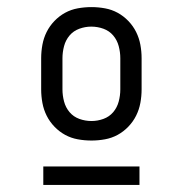

<svg xmlns="http://www.w3.org/2000/svg" viewBox="-20 -713 515 541"><path d="M238 -317Q218 -317 199 -320.5Q180 -324 163.5 -333Q147 -342 133.5 -356Q120 -370 111.5 -387Q103 -404 99.5 -423Q96 -442 96 -461V-549Q96 -568 99.5 -587Q103 -606 111.5 -623Q120 -640 133.5 -654Q147 -668 163.5 -677Q180 -686 199 -689.5Q218 -693 238 -693Q257 -693 276 -689.5Q295 -686 311.5 -677Q328 -668 341.5 -654Q355 -640 363.5 -623Q372 -606 375.5 -587Q379 -568 379 -549V-461Q379 -442 375.5 -423Q372 -404 363.5 -387Q355 -370 341.5 -356Q328 -342 311.5 -333Q295 -324 276 -320.5Q257 -317 238 -317ZM238 -372Q255 -372 271.5 -378Q288 -384 299 -397Q310 -410 314.5 -427Q319 -444 319 -461V-549Q319 -566 314.5 -583Q310 -600 299 -613Q288 -626 271.5 -632Q255 -638 237 -638Q220 -638 203.5 -632Q187 -626 176 -613Q165 -600 160.5 -583Q156 -566 156 -549V-461Q156 -444 160.5 -427Q165 -410 176 -397Q187 -384 203.5 -378Q220 -372 238 -372ZM102 -192V-244H373V-192Z"/></svg>

Font: Iosevka QP Light
Style: Regular
Weight: 300
Designer: Belleve Invis
Foundry: Belleve Invis
Version: Version 20.0.0; ttfautohint (v1.8.4)